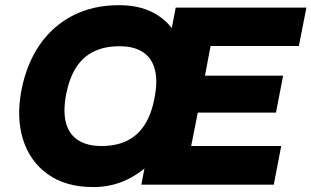

<svg xmlns="http://www.w3.org/2000/svg" viewBox="-20 -730 1231 759"><path d="M348.1 9.5Q241.1 9.5 170.1 -40.5Q99.1 -90.4 71.4 -177.4Q43.6 -264.4 65.1 -375.5Q86.1 -480.3 138.3 -554.9Q190.6 -629.4 269.8 -669.5Q349.1 -709.5 449.6 -709.5Q528.6 -709.5 583.9 -681Q639.2 -652.6 670.9 -601.6Q702.7 -550.6 711.2 -484Q719.8 -417.4 705.2 -340.8Q692.2 -272.7 662.5 -209.8Q632.7 -146.8 586.7 -97.4Q540.7 -47.9 480.7 -19.2Q420.6 9.5 348.1 9.5ZM380.2 -152.8Q440 -152.8 482.4 -173.7Q524.8 -194.6 551.6 -236.3Q578.4 -277.9 590.4 -340.5Q604.4 -410.7 591.9 -456.3Q579.4 -502 544 -524.6Q508.7 -547.2 453.1 -547.2Q393.4 -547.2 350.7 -526.3Q308.1 -505.4 281.2 -463.7Q254.4 -422.1 241.9 -359.5Q228.4 -289.8 240.9 -243.9Q253.5 -198 289.5 -175.4Q325.6 -152.8 380.2 -152.8ZM538.7 0 674.7 -700H1191.3L1161.4 -548.1H812.4L790.3 -430.8H1099.3L1070.9 -284.8H761.9L735.7 -152.9H1091.7L1062.3 0Z"/></svg>

Font: REM Medium
Style: Italic
Weight: 500
Italic angle: -11°
Designer: Octavio Pardo
Foundry: Ashler Design
Version: Version 1.005;gftools[0.9.28]